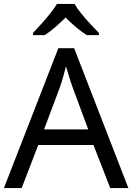

<svg xmlns="http://www.w3.org/2000/svg" viewBox="-20 -964 679 984"><path d="M545 0 459 -221H176L91 0H0L279 -717H360L638 0ZM352 -517Q349 -525 342 -546Q335 -567 328.5 -589.5Q322 -612 318 -624Q313 -604 307.5 -583.5Q302 -563 296.5 -546Q291 -529 287 -517L206 -301H432ZM362 -944Q374 -922 396.5 -894.5Q419 -867 443.5 -840.5Q468 -814 487 -795V-784H425Q399 -800 371 -823.5Q343 -847 316 -874Q289 -847 262 -824Q235 -801 209 -784H149V-795Q168 -815 191.5 -841Q215 -867 237 -894.5Q259 -922 272 -944Z"/></svg>

Font: Noto Sans Tamil
Style: Regular
Weight: 400
Designer: Jelle Bosma - Monotype Design Team
Foundry: Monotype Imaging Inc.
Version: Version 2.003